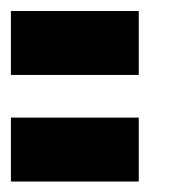

<svg xmlns="http://www.w3.org/2000/svg" viewBox="-20 -489 333 352"><path d="M234.4 -351.6H0V-468.8H234.4ZM234.4 -156.2H0V-273.4H234.4Z"/></svg>

Font: Leporid
Style: Regular
Weight: 400
Designer: GGBotNet
Foundry: GGBotNet
Version: 1.00